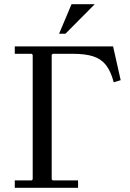

<svg xmlns="http://www.w3.org/2000/svg" viewBox="-20 -890 614 910"><path d="M516 -670 552 -510 519 -500Q505 -553 482 -582Q459 -611 421.5 -623Q384 -635 326 -635H230L225 -630V-40L230 -35H350V0H50V-35H130L135 -40V-630L130 -635H50V-670ZM429 -870 290 -730H260L319 -870Z"/></svg>

Font: Brygada 1918
Style: Regular
Weight: 400
Designer: Mateusz Machalski | Borys Kosmynka | Przemek Hoffer
Foundry: NIEPODLEGLA 2018
Version: Version 3.006